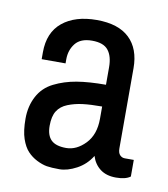

<svg xmlns="http://www.w3.org/2000/svg" viewBox="-53 -776 407 464"><g transform="rotate(10 150.5 -544.5)"><path d="M295.4 -412.7V-371.9Q283.7 -363.2 260 -363.2Q236.3 -363.2 221.3 -374.7Q206.3 -386.2 200.3 -405.7Q186.8 -383.6 164.2 -371.4Q141.6 -359.3 122.1 -359.3Q102.5 -359.3 91 -361.2Q79.5 -363.2 66.2 -369.9Q53 -376.6 43.2 -387.1Q33.4 -397.5 26.9 -416.4Q20.4 -435.3 20.4 -465.7Q20.4 -496.1 33.2 -520.4Q46 -544.7 71.2 -557.3Q96.4 -569.9 126.2 -574.9Q156 -579.9 197.7 -579.9V-622.9Q197.7 -649.9 186.1 -664.4Q174.6 -679 146.4 -679Q118.2 -679 105.3 -662.7Q92.5 -646.4 92.5 -623.8V-613.8H33.9V-630.8Q33.9 -679.4 64.9 -704.8Q96 -730.2 149 -730.2Q202 -730.2 229.1 -704.4Q256.3 -678.5 256.3 -630.8V-434Q256.3 -423.1 261.3 -417.9Q266.3 -412.7 273.2 -412.7ZM197.7 -526.5Q169.4 -526.5 150.1 -524.1Q130.8 -521.7 114 -515Q97.3 -508.3 89.1 -495.2Q80.8 -482.2 80.8 -458.7Q80.8 -435.3 92.3 -424Q103.8 -412.7 129.2 -412.7Q154.6 -412.7 176.2 -435.1Q197.7 -457.4 197.7 -496.5Z"/></g></svg>

Font: Puralecka Narrow
Style: Regular
Weight: 400
Designer: Hector Gatti, Marcela Romero, Pablo Cosgaya and Nicolas Silva
Version: Version 1.004;PS 001.004;hotconv 1.0.70;makeotf.lib2.5.58329